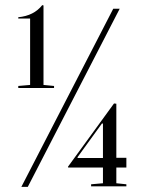

<svg xmlns="http://www.w3.org/2000/svg" viewBox="-20 -724 559 746"><path d="M420 -690H445L88 2H63ZM97 -394V-652H51V-657Q112 -663 144 -704L149 -703V-394L190 -390V-382H51V-390ZM380 -12V-73H245L244 -76L423 -322L432 -321V-111H471V-73H432V-12L471 -8V0H334V-8ZM380 -110V-244H376L281 -113L282 -110Z"/></svg>

Font: Libre Caslon Display
Style: Regular
Weight: 400
Designer: Pablo Impallari, Rodrigo Fuenzalida
Foundry: Pablo Impallari, Rodrigo Fuenzalida
Version: Version 1.002